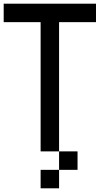

<svg xmlns="http://www.w3.org/2000/svg" viewBox="-20 -920 540 1040"><path d="M0 -800V-900H500V-800H300V-100H200V-800ZM200 100V0H300V100ZM300 -100H400V0H300Z"/></svg>

Font: GalmuriMono9 Regular
Style: Regular
Weight: 400
Designer: Lee Minseo (quiple)
Version: Version 2.399;hotconv 1.1.1;makeotfexe 2.6.0 DEVELOPMENT